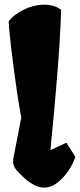

<svg xmlns="http://www.w3.org/2000/svg" viewBox="-20 -808 349 837"><path d="M172.4 9.8Q149.9 9.8 127.4 -2.4Q105 -14.6 85.4 -32.5Q65.9 -50.3 51.3 -67.4Q43.9 -75.7 39.6 -88.1Q35.2 -100.6 39.1 -121.6L72.8 -295.9Q64 -341.8 55.7 -396.7Q47.4 -451.7 40.3 -506.1Q33.2 -560.5 27.8 -606.4Q22.5 -652.3 20 -681.9Q17.6 -711.4 18.1 -715.8Q41.5 -745.6 84.5 -766.4Q127.4 -787.1 170.9 -787.6Q191.9 -788.1 211.4 -782.7Q231 -777.3 246.6 -764.6Q244.1 -687.5 238.5 -602.5Q232.9 -517.6 223.6 -409.4Q214.4 -301.3 199.7 -153.3L269.5 -186L308.6 -124Q299.3 -95.7 278.8 -64.7Q258.3 -33.7 230.7 -12Q203.1 9.8 172.4 9.8Z"/></svg>

Font: Fruktur
Style: Regular
Weight: 400
Designer: Viktoriya Grabowska, Eben Sorkin
Foundry: Viktoriya Grabowska
Version: Version 1.008; ttfautohint (v1.8.4.7-5d5b)